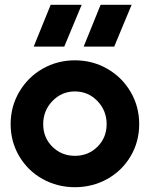

<svg xmlns="http://www.w3.org/2000/svg" viewBox="-20 -760 618 792"><path d="M59.6 -115.2Q23.9 -175.3 23.9 -248Q23.9 -320.8 59.6 -381.3Q95.2 -441.9 156 -476.6Q216.8 -511.2 289.1 -511.2Q361.3 -511.2 422.1 -476.6Q482.9 -441.9 518.6 -381.3Q554.2 -320.8 554.2 -248Q554.2 -175.3 518.6 -115.2Q482.9 -55.2 422.1 -21.5Q361.3 12.2 289.1 12.2Q216.8 12.2 156 -21.5Q95.2 -55.2 59.6 -115.2ZM119.1 -567.9 189 -740.2H316.9L245.1 -567.9ZM196.3 -343.3Q158.2 -303.7 158.2 -248Q158.2 -192.4 196 -154.8Q233.9 -117.2 289.1 -117.2Q344.2 -117.2 382.1 -154.8Q419.9 -192.4 419.9 -248Q419.9 -303.7 381.8 -343.3Q343.8 -382.8 289.1 -382.8Q234.4 -382.8 196.3 -343.3ZM325.2 -567.9 395 -740.2H522.9L451.2 -567.9Z"/></svg>

Font: Human Sans
Style: Bold
Weight: 700
Designer: Tim Radville
Foundry: Continuum
Version: Version 1.000;FEAKit 1.0